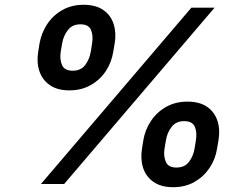

<svg xmlns="http://www.w3.org/2000/svg" viewBox="-20 -759 1028 792"><path d="M266.1 -386.2Q216.3 -386.2 185.3 -408Q154.3 -429.7 142.3 -466.1Q130.4 -502.4 137.7 -545.9L143.1 -580.1Q150.9 -623.5 175 -659.9Q199.2 -696.3 237.5 -717.8Q275.9 -739.3 324.7 -739.3Q375 -739.3 406 -717.8Q437 -696.3 448.7 -659.9Q460.4 -623.5 453.1 -580.1L447.3 -545.9Q440.4 -502 416.5 -465.8Q392.6 -429.7 354.2 -408Q315.9 -386.2 266.1 -386.2ZM279.8 -467.3Q313.5 -467.3 331.3 -490.7Q349.1 -514.2 354.5 -545.9L359.9 -580.1Q365.2 -611.8 355.5 -635.3Q345.7 -658.7 311.5 -658.7Q278.3 -658.7 260 -635Q241.7 -611.3 236.3 -580.1L230.5 -545.9Q225.6 -514.2 235.8 -490.7Q246.1 -467.3 279.8 -467.3ZM694.3 13.2Q644.5 13.2 613.3 -8.5Q582 -30.3 570.3 -66.7Q558.6 -103 565.9 -146.5L571.3 -180.7Q578.6 -224.1 603 -260.5Q627.4 -296.9 665.8 -318.4Q704.1 -339.8 752.9 -339.8Q803.2 -339.8 834.2 -318.4Q865.2 -296.9 877 -260.5Q888.7 -224.1 881.3 -180.7L875.5 -146.5Q868.7 -102.5 844.5 -66.4Q820.3 -30.3 782.2 -8.5Q744.1 13.2 694.3 13.2ZM707.5 -67.9Q741.7 -67.9 759.5 -91.3Q777.3 -114.7 782.7 -146.5L788.1 -180.7Q793.5 -212.4 783.7 -235.8Q773.9 -259.3 739.3 -259.3Q706.5 -259.3 688 -235.6Q669.4 -211.9 664.6 -180.7L658.7 -146.5Q653.8 -114.7 664.1 -91.3Q674.3 -67.9 707.5 -67.9ZM148.9 0 769.5 -727.5H865.2L244.6 0Z"/></svg>

Font: Inter 17pt SemiBold
Style: Italic
Weight: 600
Italic angle: -9.3988°
Version: Version 4.001;git-66647c0bb